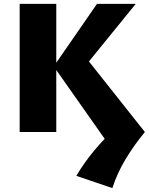

<svg xmlns="http://www.w3.org/2000/svg" viewBox="-20 -678 764 986"><path d="M557 288 372 225Q411 159 463.5 95.5Q516 32 584 -29L557 91L256 -337L478 -658H677L399 -316L403 -405L724 0Q667 69 624 141Q581 213 557 288ZM81 0V-658H269V0Z"/></svg>

Font: Ysabeau SC Black
Style: Regular
Weight: 900
Designer: Christian Thalmann (Catharsis Fonts)
Version: Version 2.001;gftools[0.9.30]; featfreeze: smcp